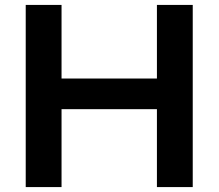

<svg xmlns="http://www.w3.org/2000/svg" viewBox="-20 -760 888 780"><path d="M84.5 0V-740H230V-441H617.5V-740H763V0H617.5V-316.5H230V0Z"/></svg>

Font: Encode Sans Exp SmBold
Style: Regular
Weight: 600
Width: 7
Designer: Multiple Designers
Foundry: Impallari Type
Version: Version 3.002; ttfautohint (v1.8.3) -l 8 -r 50 -G 200 -x 14 